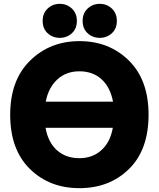

<svg xmlns="http://www.w3.org/2000/svg" viewBox="-20 -944 825 999"><path d="M753 -347Q753 -165 651.5 -65Q550 35 393 35Q237 35 135 -65.5Q33 -166 33 -347Q33 -527 136.5 -628.5Q240 -730 393 -730Q548 -730 650.5 -629Q753 -528 753 -347ZM393 -121Q462 -121 508 -163Q554 -205 567 -279H217Q230 -204 276 -162.5Q322 -121 393 -121ZM393 -573Q324 -573 278 -530.5Q232 -488 218 -415H568Q554 -490 508.5 -531.5Q463 -573 393 -573ZM354 -899.5Q380 -875 380 -835Q380 -795 354 -771Q328 -747 291 -747Q254 -747 228 -771Q202 -795 202 -835Q202 -875 228 -899.5Q254 -924 291 -924Q328 -924 354 -899.5ZM562 -899.5Q588 -875 588 -835Q588 -795 562 -771Q536 -747 499 -747Q462 -747 436 -771Q410 -795 410 -835Q410 -875 436 -899.5Q462 -924 499 -924Q536 -924 562 -899.5Z"/></svg>

Font: Repo
Style: ExtraBold
Weight: 800
Designer: Stefan Peev
Foundry: Context Ltd
Version: Version 001.000